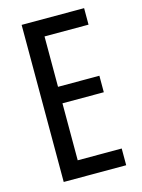

<svg xmlns="http://www.w3.org/2000/svg" viewBox="-110 -778 622 843"><g transform="rotate(-15 201.0 -357.0)"><path d="M357 0V-76H157V-335H345V-410H157V-639H357V-714H73V0Z"/></g></svg>

Font: Noto Sans UI Condensed
Style: Regular
Weight: 400
Width: 3
Designer: Monotype Design Team
Foundry: Monotype Imaging Inc.
Version: Version 1.901